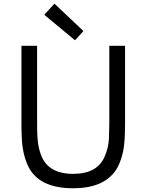

<svg xmlns="http://www.w3.org/2000/svg" viewBox="-20 -1006 790 1036"><path d="M95.7 -758.8H180.2V-339.8Q180.2 -259.8 187 -222.9Q193.8 -186 205.8 -158.9Q217.8 -131.8 239.3 -111.3Q286.1 -67.9 375 -67.9Q503.4 -67.9 543.9 -159.2Q565.9 -209.5 567.9 -259.8Q569.8 -310.1 569.8 -339.8V-758.8H654.8V-339.8Q654.8 -234.9 644 -187.5Q633.3 -140.1 615.7 -105.7Q598.1 -71.3 566.9 -45.9Q499.5 9.8 375 9.8Q192.4 9.8 133.8 -105.5Q102.1 -169.4 97.7 -258.8Q95.7 -300.3 95.7 -339.8ZM384.8 -788.6 218.8 -926.3 273.9 -986.3 430.2 -838.4Z"/></svg>

Font: Duru Sans
Style: Regular
Weight: 400
Designer: Onur Yazõcõgil
Foundry: Onur Yazõcõgil
Version: Version 1.002